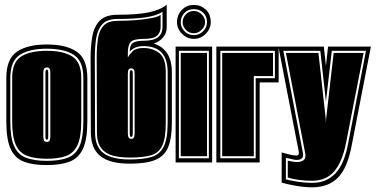

<svg xmlns="http://www.w3.org/2000/svg" viewBox="-20 -694 1604 820"><path d="M180 11Q120 11 82 -3.5Q44 -18 25.5 -58Q7 -98 7 -176V-361Q7 -442 52 -473Q97 -504 180 -504Q263 -504 308 -473Q353 -442 353 -361V-176Q353 -98 334 -58Q315 -18 277 -3.5Q239 11 180 11ZM180 -7Q234 -7 268.5 -20Q303 -33 319.5 -69.5Q336 -106 336 -176V-361Q336 -433 295.5 -459.5Q255 -486 180 -486Q105 -486 64.5 -459.5Q24 -433 24 -361V-176Q24 -106 40.5 -69.5Q57 -33 92 -20Q127 -7 180 -7ZM180 -16Q129 -16 96 -28.5Q63 -41 47.5 -75.5Q32 -110 32 -176V-361Q32 -428 70 -452.5Q108 -477 180 -477Q251 -477 289 -452.5Q327 -428 327 -361V-176Q327 -110 311.5 -75.5Q296 -41 263.5 -28.5Q231 -16 180 -16ZM180 -88Q191 -88 193 -96.5Q195 -105 195 -112V-382Q195 -396 191.5 -401Q188 -406 180 -406Q173 -406 169 -401.5Q165 -397 165 -382V-112Q165 -102 167.5 -95Q170 -88 180 -88ZM180 -97Q174 -97 174 -112V-382Q174 -397 180 -397Q186 -397 186 -382V-112Q186 -97 180 -97Z M534 5Q449 5 408.5 -27.5Q368 -60 368 -129L367 -448Q367 -496 374 -537.5Q381 -579 405.5 -605Q430 -631 482 -631Q565 -631 614.5 -641Q664 -651 692 -674V-579Q692 -551 675.5 -533Q659 -515 637 -508Q714 -483 714 -386V-169Q714 -102 697.5 -64Q681 -26 642 -10.5Q603 5 534 5ZM534 -13Q591 -13 626.5 -23.5Q662 -34 679 -67.5Q696 -101 696 -169V-386Q696 -497 593 -497Q554 -497 534 -473Q534 -502 548 -511Q562 -520 596 -520Q674 -520 674 -579V-644Q652 -628 606 -620.5Q560 -613 482 -613Q438 -613 417.5 -591Q397 -569 391 -531.5Q385 -494 385 -448L386 -129Q386 -68 421.5 -40.5Q457 -13 534 -13ZM534 -21Q493 -21 461.5 -29.5Q430 -38 412 -61.5Q394 -85 394 -129L393 -448Q393 -495 398.5 -530Q404 -565 423 -585Q442 -605 482 -605Q520 -605 559.5 -608Q599 -611 628.5 -617Q658 -623 666 -631V-579Q666 -556 651 -542Q636 -528 596 -528Q549 -528 537.5 -514Q526 -500 526 -468V-449Q534 -463 547.5 -476Q561 -489 593 -489Q632 -489 660 -467.5Q688 -446 688 -386V-169Q688 -104 673 -72Q658 -40 624 -30.5Q590 -21 534 -21ZM540 -101Q550 -101 552.5 -108.5Q555 -116 555 -125V-377Q555 -392 551.5 -397Q548 -402 540 -402Q533 -402 529.5 -397Q526 -392 526 -377V-125Q526 -101 540 -101ZM540 -109Q534 -109 534 -125V-377Q534 -388 535.5 -391Q537 -394 540 -394Q544 -394 545.5 -391.5Q547 -389 547 -377V-125Q547 -109 540 -109Z M730 0V-495H886V0ZM744 -18H872V-477H744ZM752 -27V-468H864V-27ZM808 -528Q779 -528 757.5 -549.5Q736 -571 736 -599Q736 -630 756.5 -651.5Q777 -673 808 -673Q837 -673 858.5 -653.5Q880 -634 880 -599Q880 -571 858.5 -549.5Q837 -528 808 -528ZM808 -544Q831 -544 847.5 -560.5Q864 -577 864 -599Q864 -625 847.5 -640Q831 -655 808 -655Q784 -655 768 -639Q752 -623 752 -599Q752 -577 768 -560.5Q784 -544 808 -544ZM808 -552Q787 -552 773.5 -567Q760 -582 760 -599Q760 -618 773.5 -632.5Q787 -647 808 -647Q827 -647 841.5 -632.5Q856 -618 856 -599Q856 -582 841.5 -567Q827 -552 808 -552Z M904 0V-495H1170V-342H1089V0ZM921 -18H1072V-360H1154V-477H921ZM929 -27V-468H1146V-369H1064V-27Z M1313 106Q1281 106 1244 99.5Q1207 93 1183 86V-43Q1197 -39 1214.5 -34.5Q1232 -30 1246 -30Q1259 -30 1256 -46L1169 -495H1363L1372 -412L1381 -495H1564L1483 -78Q1465 22 1424 64Q1383 106 1313 106ZM1313 87Q1374 87 1412.5 46.5Q1451 6 1467 -82L1543 -477H1397L1372 -260L1348 -477H1190L1274 -40Q1279 -11 1246 -11Q1239 -11 1229.5 -13.5Q1220 -16 1201 -20V72Q1219 77 1250.5 82Q1282 87 1313 87ZM1313 78Q1283 78 1254.5 74Q1226 70 1209 64V-8Q1233 -2 1247 -2Q1268 -2 1278 -11Q1288 -20 1283 -42L1201 -468H1340L1371 -188L1372 -168L1373 -188L1405 -468H1533L1458 -84Q1442 -3 1407.5 37.5Q1373 78 1313 78Z"/></svg>

Font: Alumni Sans Collegiate One
Style: Regular
Weight: 400
Designer: Robert E. Leuschke
Foundry: Robert E. Leuschke
Version: Version 1.100